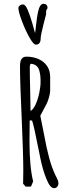

<svg xmlns="http://www.w3.org/2000/svg" viewBox="-20 -961 382 998"><path d="M166 -729Q191.4 -729 191.4 -761.2Q191.4 -776.9 205.6 -832.5L219.7 -887.2V-905.3Q220.7 -908.7 223.6 -912.6Q227.1 -917.5 227.1 -920.4Q227.1 -930.2 221.2 -935.8Q215.3 -941.4 206.1 -941.4Q187 -941.4 178.2 -900.9Q174.3 -883.8 171.6 -864Q168.9 -844.2 166.5 -822.8Q164.6 -800.3 162.1 -789.1L149.4 -835Q135.7 -882.8 124 -909.7Q111.8 -938 99.6 -938Q90.3 -938 83 -932.4Q75.7 -926.8 75.7 -918.9Q75.7 -900.4 93.3 -853.3Q110.8 -806.2 132.3 -767.6Q153.8 -729 166 -729ZM283.7 -8.3Q283.7 -15.1 281.2 -22.2Q278.8 -29.3 273.4 -39.6L267.1 -52.2Q248.5 -92.3 235.4 -140.9Q222.2 -189.5 208.5 -264.2L189.5 -359.4L205.1 -388.7L224.1 -424.8Q230 -438.5 235.4 -457.5Q240.7 -476.6 240.7 -490.7V-561Q240.7 -594.2 224.6 -617.9Q208.5 -641.6 180.4 -654.1Q152.3 -666.5 117.2 -666.5Q84 -666.5 84 -619.1Q84 -528.8 92.8 -345.7Q101.1 -157.2 101.1 -72.8L100.1 -5.9L113.3 8.8H141.1L152.3 -18.1Q133.3 -94.2 133.3 -226.6Q133.3 -257.8 133.8 -281.7Q134.3 -305.7 134.3 -335H146.5Q155.3 -313.5 183.1 -171.4L189.9 -137.7Q202.1 -77.6 221.2 -31.2Q240.2 17.1 261.2 17.1Q271 17.1 277.3 9.8Q283.7 2.4 283.7 -8.3ZM138.7 -384.3Q138.7 -428.2 136.7 -497.1Q134.8 -565.4 134.8 -615.2Q134.8 -618.2 136.7 -623.5L138.2 -629.4Q155.8 -628.9 167.2 -620.4Q178.7 -611.8 183.6 -596.2Q188 -580.6 189.5 -567.6Q190.9 -554.7 190.9 -536.1Q190.9 -510.7 184.1 -477.8Q177.2 -444.8 165.3 -418.5Q153.3 -392.1 138.7 -384.3Z"/></svg>

Font: Amatica SC
Style: Bold
Weight: 400
Designer: Vernon Adams, Ben Nathan
Foundry: newtypography
Version: Version 2.000